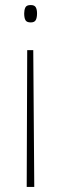

<svg xmlns="http://www.w3.org/2000/svg" viewBox="-20 -550 243 762"><path d="M127 -497Q127 -480 122 -470.5Q117 -461 102 -461Q86 -461 81 -470Q76 -479 76 -497Q76 -510 80.5 -520Q85 -530 102 -530Q117 -530 122 -521Q127 -512 127 -497ZM88 -351H112L116 192H86Z"/></svg>

Font: Noto Sans Devanagari UI Condensed Thin
Style: Regular
Weight: 100
Width: 3
Designer: Jelle Bosma - Monotype Design Team
Foundry: Monotype Imaging Inc.
Version: Version 2.004; ttfautohint (v1.8.4.7-5d5b)